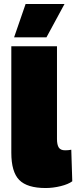

<svg xmlns="http://www.w3.org/2000/svg" viewBox="-20 -937 385 967"><path d="M109 -917H305L214 -749H51ZM267 -704V-237Q267 -208 276 -194Q285 -180 308 -180Q326 -180 339 -183L344 -24Q324 -9 285.5 0.5Q247 10 210 10Q117 10 77 -30.5Q37 -71 37 -168V-704Z"/></svg>

Font: Prodigy Sans Black
Style: Regular
Weight: 900
Designer: Wei Huang
Foundry: Wei Huang
Version: Version 1.003; ttfautohint (v1.8.3)